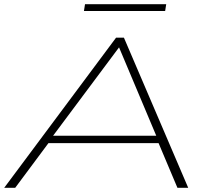

<svg xmlns="http://www.w3.org/2000/svg" viewBox="-51 -888 967 908"><path d="M-31 0 498 -710H535L839 0H788L699 -211H178L21 0ZM200 -246H688L512 -664ZM346 -836 351 -868H735L730 -836Z"/></svg>

Font: Georama ExtraExtended ExtraLight
Style: Italic
Weight: 200
Width: 8
Italic angle: -9°
Designer: Jean-Baptiste Levee
Foundry: Production Type
Version: Version 1.000